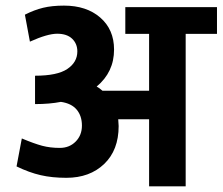

<svg xmlns="http://www.w3.org/2000/svg" viewBox="-20 -654 782 674"><path d="M503.4 0V-235.4H395Q396.5 -211.9 396.5 -211.4Q396.5 -127 345.7 -78.4Q294.9 -29.8 212.9 -29.8Q162.6 -29.8 122.6 -39.1Q82.5 -48.3 38.1 -69.8L56.6 -168Q99.6 -149.9 127.9 -142.3Q156.2 -134.8 189.9 -134.8Q223.6 -134.8 245.6 -157Q267.6 -179.2 267.6 -213.1Q267.6 -247.1 249.3 -269Q231 -291 193.8 -296.4Q154.3 -288.6 103 -288.6V-388.2Q181.2 -388.2 216.3 -411.9Q251.5 -435.5 251.5 -473.6Q251.5 -500.5 233.2 -518.1Q214.8 -535.6 180.7 -535.6Q146.5 -535.6 85 -507.8L67.4 -602.5Q100.1 -619.1 131.3 -626.7Q162.6 -634.3 204.6 -634.3Q283.7 -634.3 332 -592.3Q380.4 -550.3 380.4 -480Q380.4 -400.9 319.3 -350.1Q328.1 -345.7 339.8 -335.4H503.4V-535.2H419.9V-628.9H741.7V-535.2H631.8V0Z"/></svg>

Font: Yantramanav
Style: Bold
Weight: 700
Version: Version 1.001;PS 1.0;hotconv 1.0.72;makeotf.lib2.5.5900; ttf